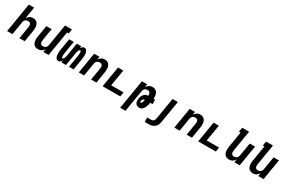

<svg xmlns="http://www.w3.org/2000/svg" viewBox="177 -2349 6245 4177"><g transform="rotate(30 3300.0 -260.0)"><path d="M23 0 144 -735H277L229 -441Q240 -461 255.5 -477.5Q271 -494 290 -506Q309 -518 330.5 -523Q352 -528 373 -528Q402 -528 428 -519.5Q454 -511 472.5 -493Q491 -475 501.5 -450Q512 -425 516 -398Q520 -371 518.5 -342.5Q517 -314 512 -286L465 0H332L382 -304Q385 -324 385 -344Q385 -364 377.5 -381Q370 -398 353 -408Q336 -418 316 -418Q298 -418 279.5 -413Q261 -408 246 -396Q231 -384 222 -366.5Q213 -349 211 -332L156 0Z M800 8Q771 8 745 -0.5Q719 -9 700.5 -27Q682 -45 671.5 -70Q661 -95 657 -122Q653 -149 655 -177.5Q657 -206 661 -234L709 -520H842L791 -216Q788 -196 788.5 -176Q789 -156 796.5 -139Q804 -122 821 -112Q838 -102 858 -102Q876 -102 894 -107Q912 -112 927 -124Q942 -136 951 -153.5Q960 -171 963 -188L1053 -735H1227L1209 -625H1168L1065 0H932L945 -79Q933 -59 917.5 -42.5Q902 -26 883 -14Q864 -2 842.5 3Q821 8 800 8Z M1312 8Q1293 8 1277.5 0Q1262 -8 1252.5 -22Q1243 -36 1237 -53Q1231 -70 1228.5 -87.5Q1226 -105 1225.5 -123.5Q1225 -142 1226 -160Q1227 -178 1229 -197Q1231 -216 1234 -234L1282 -520H1397L1347 -219Q1345 -210 1344 -201Q1343 -192 1342.5 -183Q1342 -174 1341 -165Q1340 -156 1340 -147Q1340 -138 1340.5 -129Q1341 -120 1342.5 -111.5Q1344 -103 1347.5 -95Q1351 -87 1360 -87Q1370 -87 1379 -94.5Q1388 -102 1393.5 -111Q1399 -120 1402.5 -129.5Q1406 -139 1409 -149Q1412 -159 1414 -169Q1416 -179 1418 -188L1473 -520H1587L1578 -464Q1585 -476 1593 -487.5Q1601 -499 1611.5 -508.5Q1622 -518 1635 -523Q1648 -528 1661 -528Q1680 -528 1695.5 -520Q1711 -512 1721 -498Q1731 -484 1736.5 -467Q1742 -450 1744.5 -432.5Q1747 -415 1747.5 -396.5Q1748 -378 1747 -360Q1746 -342 1744 -323Q1742 -304 1739 -286L1692 0H1577L1627 -301Q1628 -310 1629 -319Q1630 -328 1631 -337Q1632 -346 1633 -355Q1634 -364 1634 -373Q1634 -382 1633.5 -391Q1633 -400 1631.5 -408.5Q1630 -417 1626 -425Q1622 -433 1613 -433Q1603 -433 1594.5 -425.5Q1586 -418 1580.5 -409Q1575 -400 1571.5 -390.5Q1568 -381 1564.5 -371Q1561 -361 1559 -351Q1557 -341 1556 -332L1501 0H1387L1396 -56Q1389 -44 1380.5 -32.5Q1372 -21 1361.5 -11.5Q1351 -2 1338 3Q1325 8 1312 8Z M1823 0 1909 -520H2042L2029 -441Q2040 -461 2055.5 -477.5Q2071 -494 2090 -506Q2109 -518 2130.5 -523Q2152 -528 2173 -528Q2202 -528 2228 -519.5Q2254 -511 2272.5 -493Q2291 -475 2301.5 -450Q2312 -425 2316 -398Q2320 -371 2318.5 -342.5Q2317 -314 2312 -286L2265 0H2132L2182 -304Q2185 -324 2185 -344Q2185 -364 2177.5 -381Q2170 -398 2153 -408Q2136 -418 2116 -418Q2098 -418 2079.5 -413Q2061 -408 2046 -396Q2031 -384 2022 -366.5Q2013 -349 2011 -332L1956 0Z M2423 0 2509 -520H2642L2574 -110H2883L2865 0Z M2987 215 3109 -520H3242L3229 -441Q3240 -461 3255.5 -477.5Q3271 -494 3290 -506Q3309 -518 3330.5 -523Q3352 -528 3373 -528Q3399 -528 3423.5 -521Q3448 -514 3466.5 -499Q3485 -484 3496.5 -462Q3508 -440 3513.5 -416Q3519 -392 3519.5 -366.5Q3520 -341 3517 -315H3558V-205H3499L3497 -197Q3494 -175 3489 -153.5Q3484 -132 3475.5 -110.5Q3467 -89 3456.5 -68.5Q3446 -48 3430 -30.5Q3414 -13 3392.5 -2.5Q3371 8 3349 8Q3328 8 3308.5 3.5Q3289 -1 3273.5 -12.5Q3258 -24 3248 -40.5Q3238 -57 3234 -76.5Q3230 -96 3230 -116.5Q3230 -137 3234 -158Q3237 -177 3242.5 -196Q3248 -215 3257 -232.5Q3266 -250 3279 -266Q3292 -282 3309 -293.5Q3326 -305 3345.5 -310Q3365 -315 3384 -315Q3386 -334 3384.5 -352.5Q3383 -371 3374.5 -386Q3366 -401 3350.5 -409.5Q3335 -418 3316 -418Q3298 -418 3279.5 -413Q3261 -408 3246 -396Q3231 -384 3222 -366.5Q3213 -349 3211 -332L3120 215ZM3319 -102Q3327 -102 3333.5 -110Q3340 -118 3344.5 -126.5Q3349 -135 3351.5 -144Q3354 -153 3356.5 -161.5Q3359 -170 3361 -179Q3363 -188 3364 -197L3365 -204Q3354 -202 3343.5 -197.5Q3333 -193 3324 -185Q3315 -177 3310.5 -166.5Q3306 -156 3304 -145Q3303 -139 3302 -132Q3301 -125 3302.5 -119Q3304 -113 3308 -107.5Q3312 -102 3319 -102Z M3603 215V105H3707Q3723 105 3739 98Q3755 91 3765.5 77.5Q3776 64 3781.5 48.5Q3787 33 3790 17L3879 -520H4012L3920 35Q3916 59 3908 83.5Q3900 108 3885.5 129.5Q3871 151 3850 168.5Q3829 186 3805 196.5Q3781 207 3756.5 211Q3732 215 3707 215Z M4223 0 4309 -520H4442L4429 -441Q4440 -461 4455.5 -477.5Q4471 -494 4490 -506Q4509 -518 4530.5 -523Q4552 -528 4573 -528Q4602 -528 4628 -519.5Q4654 -511 4672.5 -493Q4691 -475 4701.5 -450Q4712 -425 4716 -398Q4720 -371 4718.5 -342.5Q4717 -314 4712 -286L4665 0H4532L4582 -304Q4585 -324 4585 -344Q4585 -364 4577.5 -381Q4570 -398 4553 -408Q4536 -418 4516 -418Q4498 -418 4479.5 -413Q4461 -408 4446 -396Q4431 -384 4422 -366.5Q4413 -349 4411 -332L4356 0Z M4823 0 4909 -520H5042L4974 -110H5283L5265 0Z M5600 8Q5571 8 5545 -0.5Q5519 -9 5500.5 -27Q5482 -45 5471.5 -70Q5461 -95 5457 -122Q5453 -149 5455 -177.5Q5457 -206 5461 -234L5526 -625H5485L5503 -735H5677L5591 -216Q5588 -196 5588.5 -176Q5589 -156 5596.5 -139Q5604 -122 5621 -112Q5638 -102 5658 -102Q5676 -102 5694 -107Q5712 -112 5727 -124Q5742 -136 5751 -153.5Q5760 -171 5763 -188L5818 -520H5951L5865 0H5732L5745 -79Q5733 -59 5717.5 -42.5Q5702 -26 5683 -14Q5664 -2 5642.5 3Q5621 8 5600 8Z M6200 8Q6171 8 6145 -0.5Q6119 -9 6100.5 -27Q6082 -45 6071.5 -70Q6061 -95 6057 -122Q6053 -149 6055 -177.5Q6057 -206 6061 -234L6126 -625H6085L6103 -735H6277L6191 -216Q6188 -196 6188.5 -176Q6189 -156 6196.5 -139Q6204 -122 6221 -112Q6238 -102 6258 -102Q6276 -102 6294 -107Q6312 -112 6327 -124Q6342 -136 6351 -153.5Q6360 -171 6363 -188L6418 -520H6551L6465 0H6332L6345 -79Q6333 -59 6317.5 -42.5Q6302 -26 6283 -14Q6264 -2 6242.5 3Q6221 8 6200 8Z"/></g></svg>

Font: Iosevka Extrabold Extended
Style: Italic
Weight: 800
Width: 7
Italic angle: -9°
Monospace: yes
Designer: Belleve Invis
Foundry: Belleve Invis
Version: Version 32.5.0; ttfautohint (v1.8.4)